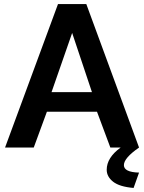

<svg xmlns="http://www.w3.org/2000/svg" viewBox="-20 -730 712 950"><path d="M668 124 641 200Q571 194 539.5 169Q508 144 508 110Q508 50 577 0H526L460 -177H212L147 0H5L267 -710H407L668 0Q593 52 593 87Q593 122 668 124ZM235 -274H435L337 -567Z"/></svg>

Font: Raleway-v4020
Style: Bold
Weight: 700
Designer: Matt McInerney, Pablo Impallari, Rodrigo Fuenzalida
Foundry: Matt McInerney, Pablo Impallari, Rodrigo Fuenzalida
Version: Version 4.020;PS 004.020;hotconv 1.0.88;makeotf.lib2.5.64775